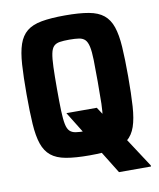

<svg xmlns="http://www.w3.org/2000/svg" viewBox="-89 -766 786 951"><g transform="rotate(-10 304.0 -290.5)"><path d="M432 115 226 -218H379L593 110V115ZM303 8Q232 8 185 -0.5Q138 -9 110.5 -31.5Q83 -54 69.5 -93.5Q56 -133 52 -194.5Q48 -256 48 -344Q48 -432 52 -493.5Q56 -555 69.5 -594.5Q83 -634 110.5 -656.5Q138 -679 185 -687.5Q232 -696 303 -696Q375 -696 422 -687.5Q469 -679 496.5 -656.5Q524 -634 537.5 -594.5Q551 -555 555 -493.5Q559 -432 559 -344Q559 -256 555 -194.5Q551 -133 537.5 -93.5Q524 -54 496.5 -31.5Q469 -9 422 -0.5Q375 8 303 8ZM303 -114Q333 -114 352 -117Q371 -120 382 -131Q393 -142 398.5 -166.5Q404 -191 405 -234Q406 -277 406 -344Q406 -411 405 -454Q404 -497 398.5 -521.5Q393 -546 382 -557Q371 -568 352 -571Q333 -574 303 -574Q274 -574 255 -571Q236 -568 225 -557Q214 -546 209 -521.5Q204 -497 202.5 -454Q201 -411 201 -344Q201 -277 202.5 -234Q204 -191 209 -166.5Q214 -142 225 -131Q236 -120 255 -117Q274 -114 303 -114Z"/></g></svg>

Font: Saira SemiCondensed
Style: Bold
Weight: 700
Width: 4
Designer: Hector Gatti with collaboration of the Omnibus-Type team
Foundry: Omnibus-Type
Version: Version 1.101